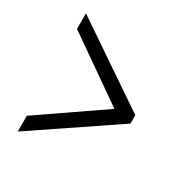

<svg xmlns="http://www.w3.org/2000/svg" viewBox="-122 -705 670 695"><g transform="rotate(30 212.5 -358.0)"><path d="M43 -111V-177L305 -357L43 -540V-605L382 -375V-340Z"/></g></svg>

Font: Noto Serif Bengali ExtraCondensed
Style: Regular
Weight: 400
Width: 2
Designer: Juan Bruce, Universal Thirst, Indian Type Foundry and the Monotype Design Team.
Foundry: Monotype Imaging Inc.
Version: Version 2.003; ttfautohint (v1.8.4.7-5d5b)